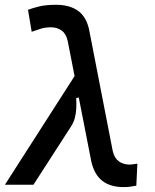

<svg xmlns="http://www.w3.org/2000/svg" viewBox="-33 -762 639 792"><path d="M476.6 9.8Q422.9 9.8 389.6 -15.6Q356.4 -41 343.8 -95.2L246.1 -593.8Q239.3 -623.5 220.7 -636.5Q202.1 -649.4 177.2 -649.4Q154.8 -649.4 135.5 -643.6Q116.2 -637.7 97.7 -630.9L82.5 -721.7Q102.5 -729 129.4 -735.6Q156.2 -742.2 198.7 -742.2Q252.9 -742.2 287.4 -718.5Q321.8 -694.8 334 -642.6L432.1 -138.7Q439 -109.4 457.5 -96.2Q476.1 -83 502.9 -83Q505.4 -83 512.7 -84Q520 -85 533.7 -86.9L529.3 3.9Q515.6 6.8 502.9 8.3Q490.2 9.8 476.6 9.8ZM-12.7 0 306.6 -498 355.5 -380.4 281.2 -356.9Q282.7 -336.4 281.7 -315.9Q280.8 -295.4 275.9 -276.4Q271 -257.3 260.3 -240.7L105 0Z"/></svg>

Font: Cascadia Code
Style: Italic
Weight: 400
Italic angle: -10°
Designer: Aaron Bell
Foundry: Saja Typeworks
Version: Version 2407.024